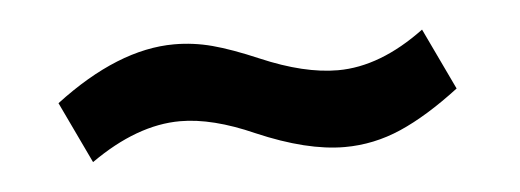

<svg xmlns="http://www.w3.org/2000/svg" viewBox="-27 -428 675 249"><g transform="rotate(-5 310.5 -304.0)"><path d="M300 -256Q246 -280 204 -280Q148 -280 87 -237L49 -317Q132 -380 205 -380Q230 -380 254.5 -373.5Q279 -367 314 -352Q370 -328 414 -328Q469 -328 527 -371L565 -291Q523 -259 487.5 -243.5Q452 -228 414 -228Q365 -228 300 -256Z"/></g></svg>

Font: MaitreeSemiBold
Style: Regular
Weight: 600
Designer: CadsonDemak Team
Foundry: CadsonDemak
Version: Version 1.000